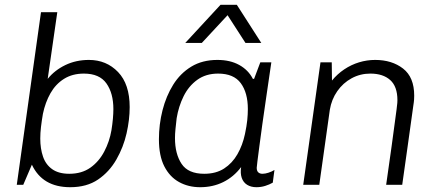

<svg xmlns="http://www.w3.org/2000/svg" viewBox="-20 -771 1823 801"><path d="M273 10Q157 10 113 -84L77 0H50L151 -720H219L179 -442Q208 -478 252.5 -499.5Q297 -521 351 -521Q424 -521 472.5 -470.5Q521 -420 521 -324Q521 -272 508 -214.5Q495 -157 465.5 -105.5Q436 -54 389 -22Q342 10 273 10ZM269 -46Q321 -46 357 -71.5Q393 -97 415 -139Q437 -181 445 -228Q449 -253 451 -275.5Q453 -298 453 -316Q453 -382 424 -423Q395 -464 330 -464Q282 -464 247 -442Q212 -420 190.5 -382Q169 -344 159 -296Q154 -267 151 -241.5Q148 -216 148 -193Q148 -151 159.5 -117.5Q171 -84 198 -65Q225 -46 269 -46Z M815 10Q766 10 727 -11.5Q688 -33 665.5 -77Q643 -121 643 -190Q643 -252 658 -311Q673 -370 702.5 -417.5Q732 -465 778 -493Q824 -521 887 -521Q940 -521 978 -500Q1016 -479 1035 -442H1040L1066 -511H1112Q1101 -436 1091.5 -371Q1082 -306 1074.5 -253Q1067 -200 1062 -160.5Q1057 -121 1054 -98.5Q1051 -76 1051 -71Q1051 -58 1057.5 -52Q1064 -46 1075 -46Q1086 -46 1100 -50.5Q1114 -55 1125 -62L1118 -9Q1104 -1 1086.5 4.5Q1069 10 1050 10Q1027 10 1011 0Q995 -10 988.5 -29Q982 -48 986 -74Q955 -33 911.5 -11.5Q868 10 815 10ZM832 -46Q881 -46 915 -68Q949 -90 970.5 -127.5Q992 -165 1002 -212Q1009 -245 1011.5 -269.5Q1014 -294 1014 -316Q1014 -384 984.5 -424Q955 -464 890 -464Q839 -464 803 -438Q767 -412 746 -369.5Q725 -327 717 -278Q714 -252 712 -232Q710 -212 710 -195Q710 -129 737.5 -87.5Q765 -46 832 -46ZM753 -592 900 -751H968L1070 -592H1004L913 -733H953L822 -592Z M1245 0 1317 -511H1364L1365 -435Q1387 -462 1416 -481.5Q1445 -501 1478 -511Q1511 -521 1545 -521Q1615 -521 1661.5 -485Q1708 -449 1708 -372Q1708 -365 1707.5 -356Q1707 -347 1704 -328Q1701 -309 1696 -270.5Q1691 -232 1681.5 -166.5Q1672 -101 1658 0H1591Q1605 -96 1613.5 -159Q1622 -222 1627 -259Q1632 -296 1634.5 -315Q1637 -334 1637.5 -341.5Q1638 -349 1638 -353Q1638 -410 1608 -437Q1578 -464 1525 -464Q1483 -464 1447 -444.5Q1411 -425 1387 -390.5Q1363 -356 1356 -313L1312 0Z"/></svg>

Font: Chivo ExtraLight
Style: Italic
Weight: 250
Italic angle: -8.05°
Designer: Hector Gatti
Foundry: Omnibus-Type
Version: Version 2.002